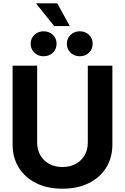

<svg xmlns="http://www.w3.org/2000/svg" viewBox="-20 -1122 750 1153"><path d="M355 11.2Q264.6 11.2 197.3 -22.2Q129.9 -55.7 92.8 -115.5Q55.7 -175.3 55.7 -253.9V-727.5H203.1V-266.1Q203.1 -223.1 221.9 -190.2Q240.7 -157.2 274.9 -138.2Q309.1 -119.1 355.5 -119.1Q401.4 -119.1 435.5 -138.2Q469.7 -157.2 488.5 -190.2Q507.3 -223.1 507.3 -266.1V-727.5H654.8V-253.9Q654.8 -174.8 617.7 -115.2Q580.6 -55.7 513.2 -22.2Q445.8 11.2 355 11.2ZM459 -784.2Q425.8 -784.2 403.6 -805.9Q381.3 -827.6 381.3 -859.4Q381.3 -891.1 403.8 -912.6Q426.3 -934.1 459 -934.1Q492.2 -934.1 514.4 -912.6Q536.6 -891.1 536.6 -859.4Q536.6 -827.1 514.4 -805.7Q492.2 -784.2 459 -784.2ZM241.7 -784.2Q208.5 -784.2 186.3 -805.9Q164.1 -827.6 164.1 -859.4Q164.1 -891.1 186.5 -912.6Q209 -934.1 241.7 -934.1Q275.4 -934.1 297.6 -912.6Q319.8 -891.1 319.8 -859.4Q319.8 -827.1 297.6 -805.7Q275.4 -784.2 241.7 -784.2ZM305.7 -965.3 195.8 -1102.1H323.7L399.4 -965.3Z"/></svg>

Font: Inter 28pt
Style: Bold
Weight: 700
Designer: Rasmus Andersson
Foundry: rsms
Version: Version 4.001;git-66647c0bb